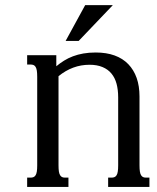

<svg xmlns="http://www.w3.org/2000/svg" viewBox="-20 -736 619 756"><path d="M210.4 -85Q210.4 -69.8 211.9 -60.5Q213.4 -51.3 216.8 -45.9Q220.2 -40.5 224.9 -38.6Q229.5 -36.6 236.3 -36.6H249.5V0H86.9V-36.6H100.6Q106.9 -36.6 111.8 -38.6Q116.7 -40.5 120.1 -45.9Q123.5 -51.3 125 -60.5Q126.5 -69.8 126.5 -85V-433.6Q126.5 -448.7 125 -458Q123.5 -467.3 120.1 -472.7Q116.7 -478 111.8 -480Q106.9 -481.9 100.6 -481.9H86.9V-518.6H201.7V-475.1Q216.3 -487.3 232.4 -497.3Q248.5 -507.3 267.3 -514.4Q286.1 -521.5 308.3 -525.4Q330.6 -529.3 356.9 -529.3Q398.9 -529.3 431.2 -517.6Q463.4 -505.9 485.1 -483.4Q506.8 -460.9 518.1 -429Q529.3 -397 529.3 -356V-85Q529.3 -69.8 530.8 -60.5Q532.2 -51.3 535.6 -45.9Q539.1 -40.5 543.7 -38.6Q548.3 -36.6 555.2 -36.6H568.4V0H405.8V-36.6H419.4Q425.8 -36.6 430.7 -38.6Q435.5 -40.5 439 -45.9Q442.4 -51.3 443.8 -60.5Q445.3 -69.8 445.3 -85V-353Q445.3 -382.3 439 -406Q432.6 -429.7 418.9 -446.3Q405.3 -462.9 383.8 -471.9Q362.3 -481 332.5 -481Q265.6 -481 210.4 -436ZM315.4 -715.8H424.3L289.6 -574.7H238.3Z"/></svg>

Font: Arian Grqi
Style: Regular
Weight: 400
Designer: Ruben Hakobyan (Tarumian)
Foundry: Ruben Hakobyan (Tarumian)
Version: Version 1.003